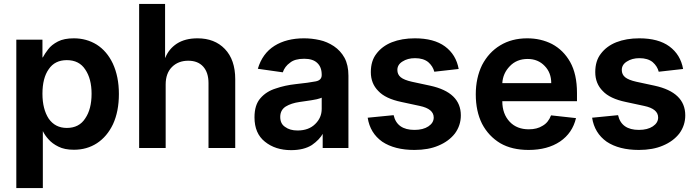

<svg xmlns="http://www.w3.org/2000/svg" viewBox="-20 -750 3544 977"><path d="M196 -548V-458H198Q208 -477 225 -499Q242 -522 275 -539Q306 -555 356 -555Q420 -555 472 -523Q524 -490 554 -427Q585 -360 585 -272Q585 -183 555 -118Q525 -55 473 -21Q422 12 356 12Q308 12 277 -4Q246 -19 226 -42Q208 -62 198 -83V207H63V-548ZM228 -146Q261 -99 320 -99Q383 -99 414 -148Q446 -195 446 -273Q446 -349 414 -396Q383 -444 320 -444Q259 -444 228 -398Q196 -353 196 -273Q196 -195 228 -146Z M688 3V-730H820V-456H821Q839 -501 880 -528Q922 -555 985 -555Q1072 -555 1124 -501Q1177 -446 1177 -347V3H1041V-327Q1041 -381 1014 -411Q987 -441 938 -441Q887 -441 855 -409Q823 -377 823 -320V3Z M1328 -29Q1275 -71 1275 -153Q1275 -216 1305 -250Q1335 -285 1384 -300Q1430 -316 1485 -322Q1552 -329 1587 -336Q1617 -342 1617 -368V-370Q1617 -409 1594 -430Q1572 -451 1528 -451Q1480 -451 1456 -431Q1429 -412 1419 -382L1292 -400Q1315 -478 1377 -517Q1438 -555 1527 -555Q1567 -555 1607 -546Q1644 -538 1679 -515Q1713 -492 1733 -456Q1753 -419 1753 -365V3H1622V-72H1624Q1606 -39 1567 -12Q1526 14 1461 14Q1381 14 1328 -29ZM1584 -119Q1617 -151 1617 -196V-253Q1615 -251 1592 -245Q1562 -239 1545 -237Q1521 -233 1504 -231Q1462 -225 1434 -208Q1406 -190 1406 -155Q1406 -120 1431 -104Q1455 -86 1494 -86Q1551 -86 1584 -119Z M2190 -385Q2183 -413 2159 -434Q2134 -454 2092 -454Q2054 -454 2028 -437Q2002 -421 2002 -394Q2002 -371 2019 -357Q2036 -343 2076 -334L2169 -314Q2325 -280 2325 -163Q2325 -112 2295 -71Q2264 -31 2211 -9Q2160 13 2089 13Q1988 13 1925 -29Q1863 -73 1851 -151L1983 -164Q2000 -89 2089 -89Q2133 -89 2160 -107Q2187 -125 2187 -152Q2187 -196 2116 -211L2023 -231Q1941 -248 1905 -287Q1867 -325 1867 -383Q1867 -440 1895 -476Q1924 -515 1974 -535Q2025 -555 2091 -555Q2188 -555 2244 -514Q2301 -472 2314 -399Z M2526 -21Q2466 -57 2433 -120Q2401 -184 2401 -270Q2401 -353 2433 -419Q2467 -484 2525 -519Q2584 -555 2663 -555Q2732 -555 2789 -526Q2847 -495 2881 -435Q2916 -373 2916 -277V-235H2536Q2536 -170 2574 -130Q2610 -92 2671 -92Q2713 -92 2741 -110Q2770 -126 2784 -163L2911 -149Q2893 -73 2830 -30Q2766 13 2670 13Q2585 13 2526 -21ZM2785 -327Q2785 -380 2752 -414Q2718 -450 2665 -450Q2609 -450 2574 -413Q2539 -377 2536 -327Z M3332 -385Q3325 -413 3301 -434Q3276 -454 3234 -454Q3196 -454 3170 -437Q3144 -421 3144 -394Q3144 -371 3161 -357Q3178 -343 3218 -334L3311 -314Q3467 -280 3467 -163Q3467 -112 3437 -71Q3406 -31 3353 -9Q3302 13 3231 13Q3130 13 3067 -29Q3005 -73 2993 -151L3125 -164Q3142 -89 3231 -89Q3275 -89 3302 -107Q3329 -125 3329 -152Q3329 -196 3258 -211L3165 -231Q3083 -248 3047 -287Q3009 -325 3009 -383Q3009 -440 3037 -476Q3066 -515 3116 -535Q3167 -555 3233 -555Q3330 -555 3386 -514Q3443 -472 3456 -399Z"/></svg>

Font: Sinter Bold
Style: Regular
Weight: 700
Foundry: Adobe & rsms
Version: Version 1.000